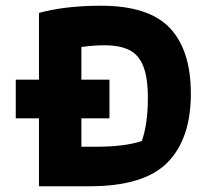

<svg xmlns="http://www.w3.org/2000/svg" viewBox="-20 -650 722 670"><path d="M116 -237H35V-372H116V-605Q208 -630 332 -630Q499 -630 572.5 -552.5Q646 -475 646 -323Q646 -166 564.5 -83Q483 0 292 0H116ZM315 -138Q416 -138 475 -158Q496 -218 496 -308Q496 -379 480 -419Q464 -459 431 -475.5Q398 -492 344 -492Q307 -492 264 -486V-372H362V-237H264V-138Z"/></svg>

Font: Athiti
Style: Bold
Weight: 700
Designer: CadsonDemak Team
Foundry: CadsonDemak
Version: Version 1.033